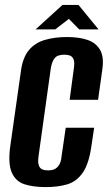

<svg xmlns="http://www.w3.org/2000/svg" viewBox="-20 -751 440 783"><path d="M166 12Q116 12 80 0.5Q44 -11 28 -47.5Q12 -84 22 -156L66 -466Q74 -519 99 -548Q124 -577 164 -588.5Q204 -600 253 -600Q303 -600 337.5 -588Q372 -576 388.5 -547Q405 -518 397 -466L380 -344H264L281 -471Q285 -495 280.5 -507.5Q276 -520 266 -524Q256 -528 242 -528Q228 -528 217 -524Q206 -520 198.5 -507.5Q191 -495 187 -471L137 -113Q134 -90 138 -77.5Q142 -65 152 -60.5Q162 -56 176 -56Q190 -56 201 -60.5Q212 -65 220.5 -77.5Q229 -90 231 -113L248 -230H364L353 -157Q343 -84 318 -47.5Q293 -11 255 0.5Q217 12 166 12ZM125 -631 235 -731H300L382 -631H303L261 -674L205 -631Z"/></svg>

Font: Alumni Sans Thin
Style: Bold Italic
Weight: 700
Italic angle: -8°
Version: Version 1.016